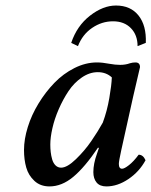

<svg xmlns="http://www.w3.org/2000/svg" viewBox="-20 -665 548 695"><path d="M352.1 -221.2Q367.7 -263.2 375.7 -310.1Q383.8 -356.9 384.8 -384.8Q364.3 -403.8 334 -403.8Q304.2 -403.8 276.1 -384.5Q248 -365.2 228 -335.2Q208 -305.2 192.6 -269.8Q177.2 -234.4 169.7 -200.9Q162.1 -167.5 162.1 -142.1Q162.1 -127.4 163.6 -114.5Q165 -101.6 168.9 -87.9Q172.9 -74.2 181.2 -66.2Q189.5 -58.1 201.2 -58.1Q223.1 -58.1 254.9 -88.9Q286.6 -119.6 310.3 -154.1Q334 -188.5 352.1 -221.2ZM470.2 -439Q486.8 -439 486.8 -421.9Q483.4 -408.2 461.9 -314.9L418.9 -121.1Q410.2 -81.5 410.2 -71.8Q410.2 -54.2 421.9 -54.2Q430.2 -54.2 447 -67.4Q463.9 -80.6 481.9 -105Q498 -105 506.8 -85Q484.4 -43.5 444.8 -16.8Q405.3 9.8 365.2 9.8Q341.3 9.8 329.6 -4.4Q317.9 -18.6 317.9 -42Q317.9 -72.3 331.1 -108.9L337.9 -128.9L335 -130.9Q286.6 -59.1 245.1 -24.7Q203.6 9.8 159.2 9.8Q126 9.8 104.5 -10.3Q83 -30.3 75 -58.6Q66.9 -86.9 66.9 -122.1Q66.9 -161.1 80.6 -205.1Q94.2 -249 119.4 -290.3Q144.5 -331.5 176.8 -365Q209 -398.4 249.5 -418.7Q290 -439 331.1 -439Q350.6 -439 376 -434.1Q397.5 -430.2 415 -430.2Q434.6 -430.2 450.2 -436Q460.4 -439 470.2 -439ZM507.8 -509.8 478 -498Q478 -538.1 453.9 -563Q429.7 -587.9 389.2 -587.9Q348.6 -587.9 313.5 -564Q278.3 -540 262.2 -498L237.8 -509.8Q258.3 -571.3 305.7 -608.2Q353 -645 399.9 -645Q452.6 -645 481.4 -608.9Q510.3 -572.8 507.8 -509.8Z"/></svg>

Font: Common Serif Medium
Style: Italic
Weight: 500
Italic angle: -12°
Designer: Philipp H. Poll, Khaled Hosny
Foundry: Stefan Peev, Context Ltd.
Version: Version 1.026